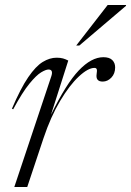

<svg xmlns="http://www.w3.org/2000/svg" viewBox="-20 -752 527 772"><path d="M186.5 -446Q195 -472.5 175 -472.5Q164.5 -472.5 145.2 -461Q126 -449.5 98 -415.2Q70 -381 33 -312.5L28 -315Q63 -397 93.5 -441.5Q124 -486 152 -503Q180 -520 207.5 -520Q223 -520 233.5 -517Q244 -514 254.5 -508.5L185 -290.5Q246 -415.5 296.8 -468.8Q347.5 -522 395.5 -522Q420 -522 431.5 -510.5Q443 -499 443 -481Q443 -456 427.8 -440Q412.5 -424 393 -424Q364 -424 368.5 -454Q371 -469 368.8 -474Q366.5 -479 360 -479Q334 -479 296.8 -444.2Q259.5 -409.5 221.8 -346.2Q184 -283 155 -196.5L89.5 0H37.5ZM286.5 -569 413 -732H487L486.5 -728.5L299 -569Z"/></svg>

Font: Newsreader Display Light
Style: Italic
Weight: 300
Italic angle: -17°
Designer: Hugues Gentile
Foundry: Production Type
Version: Version 1.001